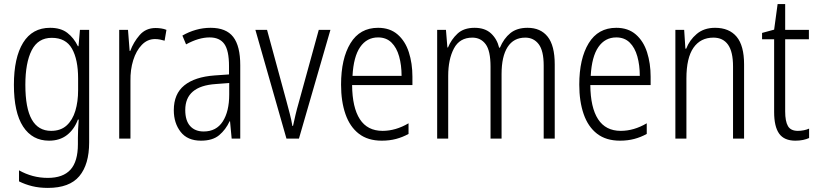

<svg xmlns="http://www.w3.org/2000/svg" viewBox="-20 -678 3996 939"><path d="M225 -542Q277 -542 309 -517.5Q341 -493 361 -452H364L371 -532H416V19Q416 126 368 183.5Q320 241 214 241Q172 241 137.5 232.5Q103 224 73 209V155Q105 173 140 182.5Q175 192 214 192Q288 192 324.5 152Q361 112 361 27V-4Q361 -24 362 -46Q363 -68 365 -93H361Q343 -45 307.5 -17.5Q272 10 220 10Q138 10 93 -59Q48 -128 48 -263Q48 -396 93 -469Q138 -542 225 -542ZM233 -493Q166 -493 135 -432Q104 -371 104 -263Q104 -149 135.5 -93.5Q167 -38 230 -38Q277 -38 306 -64.5Q335 -91 348.5 -136Q362 -181 362 -237V-294Q362 -387 332 -440Q302 -493 233 -493Z M741 -541Q754 -541 768 -539Q782 -537 794 -532L785 -479Q775 -482 763 -484.5Q751 -487 738 -487Q701 -487 673.5 -458.5Q646 -430 631.5 -383.5Q617 -337 618 -282V0H563V-532H606L614 -429H617Q633 -472 663 -506.5Q693 -541 741 -541Z M1010 -542Q1086 -542 1120.5 -497.5Q1155 -453 1155 -359V0H1113L1105 -85H1103Q1084 -44 1052 -17Q1020 10 963 10Q897 10 863.5 -33Q830 -76 830 -139Q830 -219 881.5 -260.5Q933 -302 1029 -309L1100 -314V-355Q1100 -431 1077 -463Q1054 -495 1005 -495Q952 -495 890 -461L872 -504Q903 -522 938 -532Q973 -542 1010 -542ZM1035 -267Q886 -257 886 -140Q886 -88 910 -61.5Q934 -35 976 -35Q1038 -35 1069.5 -84Q1101 -133 1101 -216V-272Z M1381 0 1229 -532H1286L1381 -183Q1389 -153 1397 -122.5Q1405 -92 1410 -62H1413Q1418 -86 1425 -115.5Q1432 -145 1441 -176L1539 -532H1596L1442 0Z M1829 -542Q1887 -542 1924.5 -509.5Q1962 -477 1979.5 -422.5Q1997 -368 1997 -303V-262H1702Q1703 -152 1740 -95Q1777 -38 1851 -38Q1915 -38 1978 -75V-23Q1949 -7 1917 1.5Q1885 10 1847 10Q1779 10 1735 -24Q1691 -58 1669.5 -120Q1648 -182 1648 -264Q1648 -391 1694 -466.5Q1740 -542 1829 -542ZM1829 -495Q1774 -495 1741.5 -448Q1709 -401 1704 -307H1944Q1944 -359 1932 -402Q1920 -445 1894.5 -470Q1869 -495 1829 -495Z M2560 -542Q2624 -542 2658.5 -498.5Q2693 -455 2693 -363V0H2639V-357Q2639 -430 2614.5 -462Q2590 -494 2549 -494Q2492 -494 2462.5 -448Q2433 -402 2433 -316V0H2379V-352Q2379 -430 2355 -462Q2331 -494 2290 -494Q2228 -494 2200 -441Q2172 -388 2172 -307V0H2118V-532H2161L2168 -446H2171Q2187 -485 2217.5 -513.5Q2248 -542 2301 -542Q2352 -542 2381.5 -514.5Q2411 -487 2421 -445H2425Q2444 -490 2476 -516Q2508 -542 2560 -542Z M2994 -542Q3052 -542 3089.5 -509.5Q3127 -477 3144.5 -422.5Q3162 -368 3162 -303V-262H2867Q2868 -152 2905 -95Q2942 -38 3016 -38Q3080 -38 3143 -75V-23Q3114 -7 3082 1.5Q3050 10 3012 10Q2944 10 2900 -24Q2856 -58 2834.5 -120Q2813 -182 2813 -264Q2813 -391 2859 -466.5Q2905 -542 2994 -542ZM2994 -495Q2939 -495 2906.5 -448Q2874 -401 2869 -307H3109Q3109 -359 3097 -402Q3085 -445 3059.5 -470Q3034 -495 2994 -495Z M3477 -542Q3546 -542 3582.5 -498.5Q3619 -455 3619 -363V0H3565V-353Q3565 -425 3540.5 -459.5Q3516 -494 3469 -494Q3406 -494 3371.5 -444.5Q3337 -395 3337 -294V0H3283V-532H3326L3332 -440H3336Q3352 -482 3387.5 -512Q3423 -542 3477 -542Z M3882 -38Q3897 -38 3911.5 -41Q3926 -44 3937 -49V-3Q3924 3 3907 6.5Q3890 10 3870 10Q3815 10 3790.5 -24.5Q3766 -59 3766 -130V-486H3707V-517L3766 -533L3783 -658H3820V-532H3936V-486H3820V-133Q3820 -85 3833.5 -61.5Q3847 -38 3882 -38Z"/></svg>

Font: Noto Sans Myanmar UI Condensed Light
Style: Regular
Weight: 300
Width: 3
Designer: Monotype Design Team
Foundry: Monotype Imaging Inc.
Version: Version 2.103; ttfautohint (v1.8.4.7-5d5b)